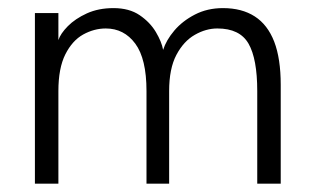

<svg xmlns="http://www.w3.org/2000/svg" viewBox="-20 -442 772 462"><path d="M516.5 -422.5Q562 -422.5 593 -402.5Q624 -382.5 639.8 -341.8Q655.5 -301 655.5 -238V0H599V-223Q599 -300.5 578 -337Q557 -373.5 503 -373.5Q475.5 -373.5 448.8 -358.2Q422 -343 404.5 -310Q387 -277 387 -223V0H332.5V-223Q332.5 -300.5 305.5 -337Q278.5 -373.5 234.5 -373.5Q206.5 -373.5 180.2 -359Q154 -344.5 137.2 -311.2Q120.5 -278 120.5 -223V0H64V-410.5H120.5V-345.5Q125.5 -361 143.2 -379Q161 -397 189 -409.8Q217 -422.5 253 -422.5Q291 -422.5 316 -405.5Q341 -388.5 355 -365Q369 -341.5 372.5 -322Q380 -345.5 399.5 -368.5Q419 -391.5 449 -407Q479 -422.5 516.5 -422.5Z"/></svg>

Font: League Spartan Thin Light
Style: Regular
Weight: 300
Version: Version 2.002